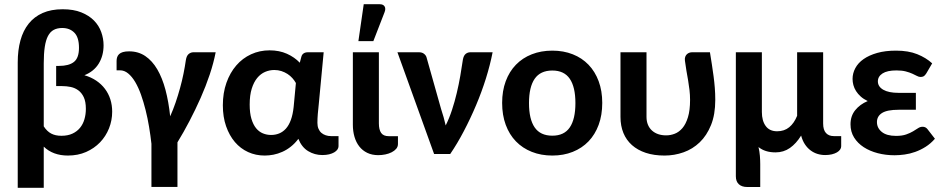

<svg xmlns="http://www.w3.org/2000/svg" viewBox="-20 -734 4490 915"><path d="M303.7 7.3Q232.4 7.3 188.5 -35.2V161.1H64.5V-436.5Q64.5 -494.6 77.4 -541.5Q90.3 -588.4 116.7 -621.3Q143.1 -654.3 183.3 -672.1Q223.6 -689.9 278.8 -689.9Q330.6 -689.9 367.4 -675Q404.3 -660.2 428 -636Q451.7 -611.8 462.6 -580.8Q473.6 -549.8 473.6 -518.1Q473.6 -468.8 450.7 -431.2Q427.7 -393.6 382.3 -375.5Q414.1 -366.2 438.7 -349.6Q463.4 -333 480.2 -310.5Q497.1 -288.1 505.9 -260.5Q514.6 -232.9 514.6 -201.7Q514.6 -160.2 499.5 -122.3Q484.4 -84.5 456.8 -55.7Q429.2 -26.9 390.4 -9.8Q351.6 7.3 303.7 7.3ZM261.2 -419.9Q308.6 -419.9 332.5 -439Q356.4 -458 356.4 -506.3Q356.4 -555.7 334.5 -578.1Q312.5 -600.6 276.4 -600.6Q252.9 -600.6 236.1 -591.6Q219.2 -582.5 208.7 -562.5Q198.2 -542.5 193.4 -510.5Q188.5 -478.5 188.5 -432.6V-131.8Q204.1 -107.9 224.1 -97.4Q244.1 -86.9 272.5 -86.9Q303.2 -86.9 325.2 -97.2Q347.2 -107.4 361.3 -124.8Q375.5 -142.1 382.3 -165.5Q389.2 -189 389.2 -215.3Q389.2 -249.5 379.2 -270.8Q369.1 -292 353 -303.7Q336.9 -315.4 316.9 -319.6Q296.9 -323.7 276.4 -323.7H247.6V-419.9Z M701.7 156.7V-48.8Q697.3 -88.4 690.4 -129.6Q683.6 -170.9 673.8 -209.7Q664.1 -248.5 651.9 -283Q639.6 -317.4 624.3 -343.3Q608.9 -369.1 590.8 -384Q572.8 -398.9 551.8 -398.9H535.6V-443.8Q535.6 -453.1 538.3 -461.4Q541 -469.7 547.6 -476.1Q554.2 -482.4 565.7 -485.8Q577.1 -489.3 595.2 -489.3Q639.2 -489.3 672.4 -466.8Q705.6 -444.3 729.5 -403.6Q753.4 -362.8 768.6 -305.9Q783.7 -249 791 -179.7Q805.2 -211.4 816.9 -245.6Q828.6 -279.8 838.1 -314.5Q847.7 -349.1 854.5 -382.8Q861.3 -416.5 865.7 -447.3Q869.1 -468.8 879.4 -476.8Q889.6 -484.9 901.4 -484.9H1007.8Q998 -434.1 979.5 -378.7Q960.9 -323.2 936.3 -267.6Q911.6 -211.9 883.3 -157.7Q855 -103.5 825.7 -55.7V156.7Z M1516.1 4.9Q1479.5 4.9 1448.7 -13.7Q1418 -32.2 1401.9 -72.3Q1385.3 -50.3 1365.7 -34.9Q1346.2 -19.5 1325.2 -10.3Q1304.2 -1 1283 3.2Q1261.7 7.3 1241.2 7.3Q1198.7 7.3 1162.4 -9.3Q1126 -25.9 1099.4 -57.1Q1072.8 -88.4 1057.4 -132.6Q1042 -176.8 1042 -232.4Q1042 -291 1059.1 -339.4Q1076.2 -387.7 1106 -422.1Q1135.7 -456.5 1176.5 -475.3Q1217.3 -494.1 1264.6 -494.1Q1311 -494.1 1347.4 -477.8Q1383.8 -461.4 1408.7 -435.1L1416 -462.9Q1418.9 -474.1 1427 -479.5Q1435.1 -484.9 1446.8 -484.9H1522.5L1499 -236.3Q1496.6 -213.9 1494.6 -191.7Q1492.7 -169.4 1492.7 -148.4Q1492.7 -132.3 1497.8 -120.4Q1502.9 -108.4 1511.7 -100.8Q1520.5 -93.3 1532.2 -89.4Q1543.9 -85.4 1557.1 -85.4H1593.3V-37.1Q1593.3 -28.8 1587.9 -21.2Q1582.5 -13.7 1572.5 -7.8Q1562.5 -2 1548.3 1.5Q1534.2 4.9 1516.1 4.9ZM1272 -90.8Q1292.5 -90.8 1310.5 -98.1Q1328.6 -105.5 1342.8 -121.3Q1356.9 -137.2 1366.2 -162.6Q1375.5 -188 1379.4 -224.1L1390.1 -338.4Q1383.3 -350.6 1373.3 -361.8Q1363.3 -373 1350.1 -381.6Q1336.9 -390.1 1321 -395.3Q1305.2 -400.4 1287.1 -400.4Q1264.6 -400.4 1243.4 -391.4Q1222.2 -382.3 1205.8 -362.5Q1189.5 -342.8 1179.7 -311.5Q1169.9 -280.3 1169.9 -235.8Q1169.9 -195.3 1178.2 -167.7Q1186.5 -140.1 1200.4 -123Q1214.4 -106 1232.9 -98.4Q1251.5 -90.8 1272 -90.8Z M1661.6 0ZM1661.6 -484.9H1785.6V-146Q1785.6 -116.2 1796.4 -100.6Q1807.1 -85 1833 -85H1876.5V-47.9Q1876.5 -34.7 1868.2 -24.9Q1859.9 -15.1 1846.4 -8.3Q1833 -1.5 1816.2 2Q1799.3 5.4 1782.7 5.4Q1752.9 5.4 1730.2 -5.6Q1707.5 -16.6 1692.4 -35.9Q1677.2 -55.2 1669.4 -81.8Q1661.6 -108.4 1661.6 -139.2ZM1688 -538.1 1713.4 -713.9H1789.6Q1806.6 -713.9 1813 -703.1Q1819.3 -692.4 1812.5 -675.3L1759.3 -538.1Z M2327.6 -484.9Q2315.9 -424.8 2295.7 -360.1Q2275.4 -295.4 2248.5 -231.9Q2221.7 -168.5 2190.4 -108.9Q2159.2 -49.3 2125.5 0H2048.8L1874 -484.9H1977.1Q1990.7 -484.9 1999.8 -478.3Q2008.8 -471.7 2012.2 -462.4L2082 -214.8Q2088.9 -194.3 2094.2 -175Q2099.6 -155.8 2104 -136.2Q2121.1 -170.4 2134 -210Q2147 -249.5 2156.7 -290.5Q2166.5 -331.5 2173.6 -372.6Q2180.7 -413.6 2186 -450.2Q2189.5 -469.2 2199.2 -477.1Q2209 -484.9 2221.2 -484.9Z M2373 0ZM2612.3 -492.7Q2665.5 -492.7 2709.5 -475.3Q2753.4 -458 2784.7 -425.5Q2815.9 -393.1 2833 -346.9Q2850.1 -300.8 2850.1 -243.7Q2850.1 -185.5 2833 -139.2Q2815.9 -92.8 2784.7 -60.3Q2753.4 -27.8 2709.5 -10.3Q2665.5 7.3 2612.3 7.3Q2558.6 7.3 2514.4 -10.3Q2470.2 -27.8 2438.7 -60.3Q2407.2 -92.8 2390.1 -139.2Q2373 -185.5 2373 -243.7Q2373 -300.8 2390.1 -346.9Q2407.2 -393.1 2438.7 -425.5Q2470.2 -458 2514.4 -475.3Q2558.6 -492.7 2612.3 -492.7ZM2612.3 -87.4Q2668.5 -87.4 2695.3 -126.7Q2722.2 -166 2722.2 -242.7Q2722.2 -319.3 2695.3 -358.6Q2668.5 -397.9 2612.3 -397.9Q2555.2 -397.9 2528.1 -358.6Q2501 -319.3 2501 -242.7Q2501 -166 2528.1 -126.7Q2555.2 -87.4 2612.3 -87.4Z M3061 -484.9V-176.8Q3061 -155.8 3067.9 -139.4Q3074.7 -123 3087.2 -111.8Q3099.6 -100.6 3116.7 -94.7Q3133.8 -88.9 3154.8 -88.9Q3175.3 -88.9 3195.6 -96.7Q3215.8 -104.5 3232.2 -123.5Q3248.5 -142.6 3258.5 -175.3Q3268.6 -208 3268.6 -257.8Q3268.6 -281.7 3265.9 -304.7Q3263.2 -327.6 3259.3 -350.8Q3255.4 -374 3251.2 -397.2Q3247.1 -420.4 3244.1 -444.8Q3242.7 -455.6 3245.6 -463.4Q3248.5 -471.2 3253.7 -475.8Q3258.8 -480.5 3265.1 -482.7Q3271.5 -484.9 3277.8 -484.9H3363.3Q3368.2 -454.6 3372.6 -426.5Q3377 -398.4 3380.6 -370.8Q3384.3 -343.3 3386.5 -315.4Q3388.7 -287.6 3388.7 -257.8Q3388.7 -188 3368.4 -137.9Q3348.1 -87.9 3314.5 -55.7Q3280.8 -23.4 3237.3 -8.1Q3193.8 7.3 3147 7.3Q3096.7 7.3 3057.6 -5.6Q3018.6 -18.6 2991.7 -42.5Q2964.8 -66.4 2950.9 -100.3Q2937 -134.3 2937 -176.8V-484.9Z M3610.8 -484.9V-200.2Q3610.8 -158.2 3629.2 -133.3Q3647.5 -108.4 3683.6 -108.4Q3717.8 -108.4 3741.2 -127.7Q3764.6 -147 3778.8 -182.1V-484.9H3902.8V-145.5Q3902.8 -114.7 3916.3 -100.1Q3929.7 -85.4 3953.6 -85.4H3988.8V-36.6Q3988.8 -28.8 3983.6 -21.2Q3978.5 -13.7 3968.5 -7.8Q3958.5 -2 3944.3 1.5Q3930.2 4.9 3912.6 4.9Q3893.1 4.9 3875.2 -0.7Q3857.4 -6.3 3842.3 -17.8Q3827.1 -29.3 3815.7 -46.6Q3804.2 -64 3797.9 -87.9Q3774.4 -49.8 3744.4 -28.8Q3714.4 -7.8 3675.8 -7.8Q3650.4 -7.8 3630.4 -14.2Q3610.4 -20.5 3594.7 -33.2Q3599.6 -12.7 3601.3 8.3Q3603 29.3 3603 47.9V157.2H3541.5Q3515.1 157.2 3501 144Q3486.8 130.9 3486.8 106V-484.9Z M4394.5 -384.3Q4387.7 -373.5 4381.6 -370.4Q4375.5 -367.2 4367.2 -367.2Q4358.9 -367.2 4349.9 -372.1Q4340.8 -377 4327.9 -382.8Q4314.9 -388.7 4296.6 -393.6Q4278.3 -398.4 4252 -398.4Q4208 -398.4 4185.8 -384Q4163.6 -369.6 4163.6 -346.2Q4163.6 -321.3 4189.2 -306.4Q4214.8 -291.5 4262.2 -291.5H4344.7V-210.9H4262.2Q4208 -210.9 4183.6 -195.6Q4159.2 -180.2 4159.2 -152.3Q4159.2 -124 4182.4 -105.2Q4205.6 -86.4 4250 -86.4Q4279.3 -86.4 4298.6 -93.3Q4317.9 -100.1 4331.3 -108.2Q4344.7 -116.2 4355 -123Q4365.2 -129.9 4377 -129.9Q4391.1 -129.9 4399.9 -118.7L4435.5 -72.8Q4415 -49.3 4390.9 -34.2Q4366.7 -19 4341.3 -10Q4315.9 -1 4290.8 2.4Q4265.6 5.9 4243.2 5.9Q4201.2 5.9 4163.3 -3.9Q4125.5 -13.7 4096.4 -32.5Q4067.4 -51.3 4050.3 -78.6Q4033.2 -106 4033.2 -141.6Q4033.2 -181.2 4055.7 -209Q4078.1 -236.8 4115.2 -252.4Q4095.7 -261.7 4082 -273.9Q4068.4 -286.1 4059.6 -300Q4050.8 -314 4046.9 -328.6Q4043 -343.3 4043 -357.9Q4043 -384.8 4056.2 -409.4Q4069.3 -434.1 4095.5 -452.4Q4121.6 -470.7 4160.2 -481.7Q4198.7 -492.7 4250 -492.7Q4309.1 -492.7 4351.1 -475.8Q4393.1 -459 4422.4 -432.1Z"/></svg>

Font: Carlito
Style: Bold
Weight: 700
Designer: Lukasz Dziedzic
Foundry: tyPoland Lukasz Dziedzic
Version: Version 1.104